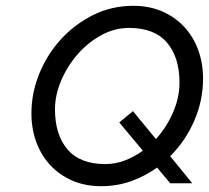

<svg xmlns="http://www.w3.org/2000/svg" viewBox="-20 -630 718 660"><path d="M471 -112 390 -209 437 -248 516 -152Q553 -193 575 -244Q597 -295 597 -346Q597 -433 554 -483.5Q511 -534 424 -534Q373 -534 327 -508.5Q281 -483 246 -442.5Q211 -402 190 -352.5Q169 -303 169 -254Q169 -167 212 -116.5Q255 -66 342 -66Q377 -66 409.5 -78.5Q442 -91 471 -112ZM565 0 520 -54Q478 -24 430 -7Q382 10 328 10Q273 10 229 -9Q185 -28 153.5 -61.5Q122 -95 105 -141Q88 -187 88 -240Q88 -310 115 -376.5Q142 -443 189.5 -495Q237 -547 300.5 -578.5Q364 -610 438 -610Q493 -610 537 -591Q581 -572 612.5 -538.5Q644 -505 661 -459Q678 -413 678 -360Q678 -285 648 -215.5Q618 -146 565 -93L641 0Z"/></svg>

Font: Gauge
Style: Oblique
Weight: 400
Italic angle: -80°
Designer: Daniel Pimley
Foundry: Daniel Pimley
Version: Version 2.0